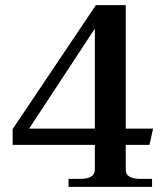

<svg xmlns="http://www.w3.org/2000/svg" viewBox="-20 -725 637 745"><path d="M246 -31H291Q348 -31 348 -67V-163H29V-224L352 -705H468V-226H574L560 -163H468V-67Q468 -48 482.5 -39.5Q497 -31 526 -31H570V0H246ZM348 -226V-614L93 -226Z"/></svg>

Font: Taviraj Medium
Style: Regular
Weight: 500
Designer: Katatrad Team
Foundry: CadsonDemak
Version: Version 1.001